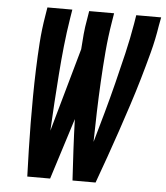

<svg xmlns="http://www.w3.org/2000/svg" viewBox="-53 -782 717 829"><g transform="rotate(5 306.0 -367.5)"><path d="M96 0Q94 -58 92.5 -115.5Q91 -173 90.5 -231Q90 -289 90.5 -347Q91 -405 93 -463.5Q95 -522 99 -580.5Q103 -639 113 -698L119 -735H227L221 -698Q211 -636 204.5 -574.5Q198 -513 193.5 -451.5Q189 -390 185 -328.5Q181 -267 178 -206L280 -568Q282 -601 285 -633.5Q288 -666 294 -698L300 -735H408L402 -698Q391 -632 385.5 -566.5Q380 -501 376.5 -435.5Q373 -370 371 -305Q369 -240 368 -174Q387 -240 405 -305Q423 -370 439.5 -435.5Q456 -501 471.5 -567Q487 -633 498 -698L504 -735H612L605 -698Q596 -639 580.5 -580.5Q565 -522 548 -463.5Q531 -405 512 -347Q493 -289 473.5 -231Q454 -173 433.5 -115.5Q413 -58 392 0H292Q288 -66 284.5 -132.5Q281 -199 279 -265L195 0Z"/></g></svg>

Font: Iosevka SS04 SmBd Ex Obl
Style: Regular
Weight: 600
Width: 7
Italic angle: -9°
Monospace: yes
Designer: Belleve Invis
Foundry: Belleve Invis
Version: Version 19.0.0; ttfautohint (v1.8.4)